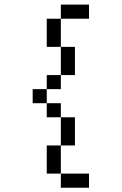

<svg xmlns="http://www.w3.org/2000/svg" viewBox="-20 -708 540 852"><path d="M375 125V62.5H250V125ZM375 -625V-687.5H250V-625H187.5Q187.5 -625 187.5 -500H250Q250 -500 250 -375H187.5V-312.5H125V-250H187.5V-187.5H250Q250 -187.5 250 -62.5H187.5Q187.5 -62.5 187.5 62.5H250Q250 62.5 250 -62.5H312.5Q312.5 -62.5 312.5 -187.5H250V-250H187.5V-312.5H250V-375H312.5Q312.5 -375 312.5 -500H250Q250 -500 250 -625Z"/></svg>

Font: Unifont
Style: Medium
Weight: 500
Version: Version 9.0.06